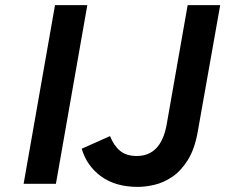

<svg xmlns="http://www.w3.org/2000/svg" viewBox="-20 -720 882 752"><path d="M72.5 0 195.5 -700H322L199 0ZM520 12Q432.5 12 376.2 -29Q320 -70 300 -137.5L411 -187Q425.5 -150 450 -129.5Q474.5 -109 515.5 -109Q611 -109 633 -233.5L715 -700H842.5L755 -207Q743 -137 716 -93.8Q689 -50.5 654.8 -27.5Q620.5 -4.5 585 3.8Q549.5 12 520 12Z"/></svg>

Font: Overpass
Style: Bold Italic
Weight: 700
Italic angle: -10°
Designer: Delve Withrington, Dave Bailey, Thomas Jockin
Foundry: Delve Fonts LLC
Version: Version 4.000; ttfautohint (v1.8.3)